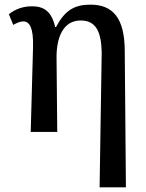

<svg xmlns="http://www.w3.org/2000/svg" viewBox="-20 -567 627 825"><path d="M408 238H521L516 -351C515 -488 466 -547 369 -547C306 -547 261 -528 221 -451H217C202 -518 168 -540 118 -540C77 -540 45 -527 18 -506L37 -460C54 -470 68 -475 80 -475C107 -475 124 -448 122 -366L112 0H226L223 -318C222 -402 249 -479 327 -479C394 -479 415 -428 417 -342Z"/></svg>

Font: Noto Serif SemiCondensed Medium
Style: Regular
Weight: 500
Width: 4
Designer: Monotype Design Team
Foundry: Monotype Imaging Inc.
Version: Version 2.014